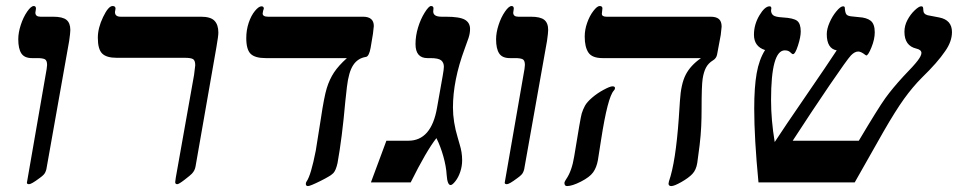

<svg xmlns="http://www.w3.org/2000/svg" viewBox="-20 -609 3198 641"><path d="M86.9 -415Q61.5 -415 51.3 -430.7Q41 -446.3 41 -478Q41 -500 49.3 -525.6Q57.6 -551.3 70.6 -570.1Q83.5 -588.9 92.8 -588.9Q100.1 -588.9 100.1 -580.1L98.1 -566.9Q98.1 -553.2 115.2 -553.2H157.2Q189 -553.2 201.9 -542.7Q214.8 -532.2 214.8 -508.8Q214.8 -499.5 210.9 -472.2L134.8 -43.9Q131.8 -32.2 126 -26.1Q120.1 -20 111.8 -14.2Q85 5.9 77.1 5.9Q69.8 5.9 69.8 1L135.7 -378.4L137.2 -392.1Q137.2 -407.7 129.4 -411.4Q121.6 -415 105 -415Z M369.6 -416Q335.4 -416 321 -430.4Q306.6 -444.8 306.6 -482.9Q306.6 -515.6 324.2 -552.2Q341.8 -588.9 356 -588.9Q365.7 -588.9 365.7 -580.1L363.8 -568.8Q363.8 -553.2 382.8 -553.2H650.9Q683.1 -553.2 696 -539.8Q709 -526.4 709 -500Q709 -488.8 702.6 -452.1L632.8 -53.2Q631.8 -46.9 628.7 -40.5Q625.5 -34.2 620.6 -29.1Q615.7 -23.9 596.4 -9Q577.1 5.9 571.8 5.9Q564.9 5.9 564.9 -1L566.9 -16.1L627.9 -358.9Q631.8 -387.7 631.8 -391.1Q631.8 -407.7 624 -411.9Q616.2 -416 597.7 -416Z M867.2 -415Q831.5 -415 816.9 -429.2Q802.2 -443.4 802.2 -481.9Q802.2 -508.8 810.3 -533Q818.4 -557.1 831.1 -572.5Q843.8 -587.9 853 -587.9Q860.8 -587.9 860.8 -580.1L858.4 -572.8L856.9 -564Q856.9 -553.2 875 -553.2H1191.9Q1228 -553.2 1228 -522L1225.1 -496.1L1217.3 -449.2Q1211.9 -419.9 1201.2 -418.9Q1174.3 -414.6 1159.2 -391.6Q1144 -368.7 1138.2 -318.8L1132.8 -270Q1122.1 -148.9 1106.9 -64.9Q1101.6 -40.5 1093 -31.2Q1084.5 -22 1050 -4.9Q1015.6 12.2 1008.3 12.2Q1001 12.2 1001 4.9Q1001 0.5 1003.4 -2.9Q1018.1 -23.4 1034.2 -106L1051.3 -213.4Q1062 -285.6 1071 -314.9Q1080.1 -344.2 1095.2 -367.2Q1110.4 -390.1 1138.2 -415Z M1343.3 -139.2Q1419.9 -139.2 1439 -249L1458 -356Q1461.9 -377.9 1461.9 -386.2Q1461.9 -399.9 1452.9 -407.5Q1443.8 -415 1417 -415H1407.2Q1367.2 -415 1367.2 -461.9Q1367.2 -489.3 1375.7 -517.3Q1384.3 -545.4 1397.9 -567.1Q1411.6 -588.9 1418.9 -588.9Q1427.2 -588.9 1427.2 -581.1L1426.3 -570.8Q1426.3 -553.2 1454.1 -553.2H1468.3Q1514.6 -553.2 1532 -543.2Q1549.3 -533.2 1549.3 -512.2Q1549.3 -497.6 1544.2 -482.2Q1539.1 -466.8 1531.2 -445.8Q1492.2 -340.8 1492.2 -250Q1492.2 -202.1 1508.3 -148.9L1514.6 -127Q1522.9 -100.6 1522.9 -74.2Q1522.9 -54.2 1516.6 -35.4Q1510.3 -16.6 1500.2 -3.9Q1490.2 8.8 1484.4 8.8Q1473.6 8.8 1471.2 -24.9Q1469.7 -52.7 1460.2 -86.7Q1450.7 -120.6 1437 -147.9Q1403.3 -105 1351.1 0H1218.3L1270 -139.2Z M1682.1 -415Q1656.7 -415 1646.5 -430.7Q1636.2 -446.3 1636.2 -478Q1636.2 -500 1644.5 -525.6Q1652.8 -551.3 1665.8 -570.1Q1678.7 -588.9 1688 -588.9Q1695.3 -588.9 1695.3 -580.1L1693.4 -566.9Q1693.4 -553.2 1710.4 -553.2H1752.4Q1784.2 -553.2 1797.1 -542.7Q1810.1 -532.2 1810.1 -508.8Q1810.1 -499.5 1806.2 -472.2L1730 -43.9Q1727.1 -32.2 1721.2 -26.1Q1715.3 -20 1707 -14.2Q1680.2 5.9 1672.4 5.9Q1665 5.9 1665 1L1731 -378.4L1732.4 -392.1Q1732.4 -407.7 1724.6 -411.4Q1716.8 -415 1700.2 -415Z M1992.2 -415Q1957 -415 1944.6 -433.3Q1932.1 -451.7 1932.1 -486.8Q1932.1 -509.8 1940.2 -532.7Q1948.2 -555.7 1960.9 -572.3Q1973.6 -588.9 1981.9 -588.9Q1991.2 -588.9 1991.2 -581.1L1989.3 -563Q1989.3 -553.2 2004.9 -553.2H2352.1Q2371.1 -553.2 2380.1 -545.4Q2389.2 -537.6 2389.2 -520L2386.2 -492.2L2374 -426.8Q2371.6 -414.1 2359.9 -407.2Q2344.7 -397.9 2336.9 -383.1Q2329.1 -368.2 2325.7 -345.2Q2322.3 -322.3 2322.3 -246.1Q2322.3 -214.4 2321 -186.8Q2319.8 -159.2 2315.7 -124.3Q2311.5 -89.4 2307.9 -65.4Q2304.2 -41.5 2291.3 -28.1Q2278.3 -14.6 2254.6 -1.2Q2231 12.2 2221.2 12.2Q2211.9 12.2 2211.9 3.9L2213.4 -3.9Q2235.8 -67.9 2246.1 -213.9L2250 -272.5Q2253.4 -328.6 2269.3 -359.6Q2285.2 -390.6 2320.3 -415ZM2033.2 -314.9Q2033.2 -310.5 2029.3 -306.6Q2008.8 -284.7 1986.8 -142.6L1976.1 -74.2Q1971.7 -49.8 1960.2 -33.7Q1948.7 -17.6 1919.4 -2.7Q1890.1 12.2 1873 12.2Q1864.3 12.2 1864.3 1Q1865.2 -3.4 1870.1 -10.7Q1889.2 -38.1 1897 -86.9Q1918 -216.8 1922.1 -230.2Q1926.3 -243.7 1932.9 -255.9Q1939.5 -268.1 1956.8 -283Q1974.1 -297.9 1995.4 -309.3Q2016.6 -320.8 2024.9 -320.8Q2033.2 -320.8 2033.2 -314.9Z M3056.2 -432.1Q3056.2 -442.9 3039.1 -446.8Q2999.5 -456.1 2999.5 -502.9Q2999.5 -523.4 3009.5 -542.2Q3019.5 -561 3033.7 -574.5Q3047.9 -587.9 3055.2 -587.9Q3060.5 -587.9 3061.5 -584.2Q3062.5 -580.6 3062.5 -575.2Q3062.5 -562 3077.1 -558.1L3115.2 -550.8Q3158.2 -542.5 3158.2 -502Q3158.2 -470.2 3135.3 -438Q3109.9 -400.4 3058.1 -350.1Q3026.9 -318.8 2998.3 -279.1Q2969.7 -239.3 2929.2 -168.9L2833.5 0H2512.2Q2498 -147.5 2498 -246.1Q2498 -317.9 2506.1 -364Q2514.2 -410.2 2534.2 -441.9Q2497.1 -453.6 2497.1 -493.2Q2497.1 -526.9 2515.1 -557.4Q2533.2 -587.9 2549.3 -587.9Q2555.2 -587.9 2555.2 -581.1L2554.2 -574.2Q2554.2 -564 2561.3 -558.1Q2568.4 -552.2 2593.3 -550.8Q2628.9 -548.8 2641.1 -539.6Q2653.3 -530.3 2653.3 -503.9Q2653.3 -485.4 2644 -456.8Q2634.8 -428.2 2627.4 -428.2Q2624.5 -428.2 2618.2 -434.6Q2611.8 -440.9 2600.1 -440.9Q2554.2 -440.9 2554.2 -274.9Q2554.2 -208 2566.4 -134.8Q2598.1 -183.6 2668 -285.2Q2746.1 -398.9 2773.4 -440.9Q2740.2 -446.8 2740.2 -495.1Q2740.2 -512.2 2749.5 -533.7Q2758.8 -555.2 2772.5 -571.5Q2786.1 -587.9 2794.4 -587.9Q2799.8 -587.9 2800.3 -584Q2801.3 -566.4 2805.9 -560.8Q2810.5 -555.2 2824.2 -554.2L2847.2 -551.8Q2873.5 -550.3 2887 -539.6Q2900.4 -528.8 2900.4 -501Q2900.4 -478 2889.4 -450.9Q2878.4 -423.8 2872.1 -423.8L2868.7 -425.8Q2854.5 -437 2845.2 -437Q2833.5 -437 2821 -424.1Q2808.6 -411.1 2749 -323.7Q2689.5 -236.3 2626.5 -139.2H2847.2Q2912.1 -248.5 2936 -281.7Q2960 -314.9 2996.1 -354Q3032.7 -391.6 3044.4 -407.5Q3056.2 -423.3 3056.2 -432.1Z"/></svg>

Font: Liberation Serif
Style: Bold Italic
Weight: 700
Italic angle: -16.333°
Designer: Steve Matteson
Foundry: Ascender Corporation
Version: Version 2.1.5